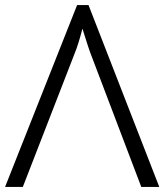

<svg xmlns="http://www.w3.org/2000/svg" viewBox="-20 -737 648 757"><path d="M284 -717H329L608 0H537L336 -529Q327 -554 320 -577L305 -624Q289 -562 275 -528L70 0H0Z"/></svg>

Font: OpenSansMMV
Style: Light
Weight: 300
Foundry: Ascender Corporation
Version: Version 4.001